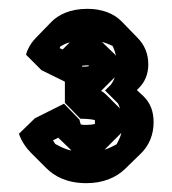

<svg xmlns="http://www.w3.org/2000/svg" viewBox="-20 -893 390 435"><path d="M138 -797 122 -781 115 -784C116 -785 117 -788 117 -788C124 -792 130 -795 138 -797ZM127 -708V-660L162 -624C175 -624 186 -623 195 -621V-618V-612C190 -611 183 -610 176 -610C171 -610 168 -610 163 -611C161 -617 160 -622 160 -622L125 -658L59 -625L23 -590C23 -590 29 -568 50 -547L85 -512C103 -494 131 -478 176 -478C212 -478 243 -490 264 -511L300 -546C318 -564 328 -588 328 -616C328 -640 321 -659 306 -674L305 -675L290 -689L295 -694C308 -707 316 -725 316 -747C316 -772 307 -792 291 -808L256 -844C238 -863 210 -873 178 -873C138 -873 112 -859 97 -844L62 -808C43 -789 39 -769 39 -769L74 -734ZM141 -552C127 -555 114 -562 105 -567C103 -570 101 -574 100 -575L112 -581L141 -553C142 -552 140 -553 141 -552ZM255 -592C253 -583 248 -573 244 -566C235 -561 227 -557 217 -554L218 -555L254 -591ZM240 -718C238 -712 235 -706 231 -701L218 -688L247 -659C250 -654 250 -651 252 -647L220 -679C217 -682 213 -685 209 -687ZM211 -798C219 -796 229 -792 235 -789C239 -781 241 -774 243 -766C242 -767 242 -768 241 -769ZM166 -742V-744C167 -744 173 -745 177 -745H181V-743C176 -742 174 -742 166 -742Z"/></svg>

Font: Hussar Press
Style: Bold
Weight: 700
Foundry: Cannot Into Space Fonts
Version: Version 1.43